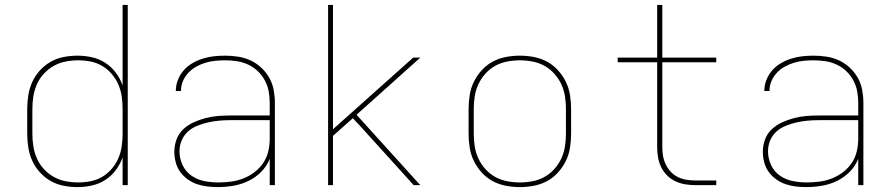

<svg xmlns="http://www.w3.org/2000/svg" viewBox="-20 -755 3640 783"><path d="M296 8Q268 8 239.5 2.5Q211 -3 186.5 -17Q162 -31 142.5 -52.5Q123 -74 111.5 -99.5Q100 -125 95.5 -153.5Q91 -182 91 -210V-310Q91 -338 95.5 -366.5Q100 -395 111.5 -420.5Q123 -446 142.5 -467.5Q162 -489 186.5 -503Q211 -517 239.5 -522.5Q268 -528 296 -528Q326 -528 355 -521.5Q384 -515 409 -499Q434 -483 452 -459Q470 -435 480 -407V-735H501V0H480V-113Q470 -85 452 -61Q434 -37 409 -21Q384 -5 355 1.5Q326 8 296 8ZM299 -11Q325 -11 350 -16Q375 -21 397 -34Q419 -47 436 -67Q453 -87 463 -110.5Q473 -134 476.5 -159Q480 -184 480 -210V-310Q480 -336 476.5 -361Q473 -386 463 -409.5Q453 -433 436 -453Q419 -473 397 -486Q375 -499 350 -504Q325 -509 299 -509Q273 -509 247.5 -504Q222 -499 199.5 -486.5Q177 -474 159 -454.5Q141 -435 130.5 -411Q120 -387 116 -361.5Q112 -336 112 -310V-210Q112 -184 116 -158.5Q120 -133 130.5 -109Q141 -85 159 -65.5Q177 -46 199.5 -33.5Q222 -21 247.5 -16Q273 -11 299 -11Z M868 8Q847 8 825.5 5.5Q804 3 783.5 -4Q763 -11 745 -24Q727 -37 714.5 -54.5Q702 -72 696.5 -93.5Q691 -115 691 -136Q691 -162 700 -186.5Q709 -211 728 -228.5Q747 -246 770.5 -256.5Q794 -267 818.5 -273.5Q843 -280 869 -282Q895 -284 920 -284H1080V-336Q1080 -360 1075.5 -383.5Q1071 -407 1059.5 -428Q1048 -449 1030.5 -465.5Q1013 -482 991 -492Q969 -502 945.5 -505.5Q922 -509 898 -509Q878 -509 857.5 -507Q837 -505 817.5 -499Q798 -493 780 -483Q762 -473 748 -458Q734 -443 726 -424Q718 -405 718 -384H697Q697 -407 705.5 -429Q714 -451 729.5 -468.5Q745 -486 765 -497.5Q785 -509 807 -516Q829 -523 852 -525.5Q875 -528 898 -528Q924 -528 950.5 -524Q977 -520 1001 -509Q1025 -498 1045 -479.5Q1065 -461 1078 -438Q1091 -415 1096 -388.5Q1101 -362 1101 -336V0H1080V-107Q1068 -77 1045 -54Q1022 -31 993 -17Q964 -3 932 2.5Q900 8 868 8ZM871 -11Q897 -11 923 -14.5Q949 -18 973 -27.5Q997 -37 1018 -53Q1039 -69 1053.5 -90.5Q1068 -112 1074 -137.5Q1080 -163 1080 -189V-265H920Q897 -265 874.5 -263Q852 -261 829.5 -256Q807 -251 785.5 -242.5Q764 -234 747 -219Q730 -204 721 -182.5Q712 -161 712 -138Q712 -109 724.5 -82Q737 -55 761 -38.5Q785 -22 813.5 -16.5Q842 -11 871 -11Z M1318 0V-735H1338V-228L1665 -520H1694L1434 -287L1694 0H1667L1458 -231L1419 -273L1338 -201V0Z M2100 8Q2071 8 2042.5 2.5Q2014 -3 1989 -16.5Q1964 -30 1944.5 -51.5Q1925 -73 1912.5 -98.5Q1900 -124 1895.5 -152.5Q1891 -181 1891 -210V-310Q1891 -339 1895.5 -367.5Q1900 -396 1912.5 -421.5Q1925 -447 1944.5 -468.5Q1964 -490 1989 -503.5Q2014 -517 2042.5 -522.5Q2071 -528 2100 -528Q2129 -528 2157.5 -522.5Q2186 -517 2211 -503.5Q2236 -490 2255.5 -468.5Q2275 -447 2287.5 -421.5Q2300 -396 2304.5 -367.5Q2309 -339 2309 -310V-210Q2309 -181 2304.5 -152.5Q2300 -124 2287.5 -98.5Q2275 -73 2255.5 -51.5Q2236 -30 2211 -16.5Q2186 -3 2157.5 2.5Q2129 8 2100 8ZM2100 -11Q2126 -11 2152 -16Q2178 -21 2200.5 -33.5Q2223 -46 2240.5 -65.5Q2258 -85 2269 -108.5Q2280 -132 2284 -158Q2288 -184 2288 -210V-310Q2288 -336 2284 -362Q2280 -388 2269 -411.5Q2258 -435 2240.5 -454.5Q2223 -474 2200.5 -486.5Q2178 -499 2152 -504Q2126 -509 2100 -509Q2074 -509 2048 -504Q2022 -499 1999.5 -486.5Q1977 -474 1959.5 -454.5Q1942 -435 1931 -411.5Q1920 -388 1916 -362Q1912 -336 1912 -310V-210Q1912 -184 1916 -158Q1920 -132 1931 -108.5Q1942 -85 1959.5 -65.5Q1977 -46 1999.5 -33.5Q2022 -21 2048 -16Q2074 -11 2100 -11Z M2815 0Q2794 0 2773.5 -3.5Q2753 -7 2734 -16Q2715 -25 2700 -40Q2685 -55 2676 -74Q2667 -93 2663.5 -113.5Q2660 -134 2660 -155V-501H2499V-520H2660V-735H2681V-520H2901V-501H2681V-155Q2681 -137 2684 -119Q2687 -101 2695 -84.5Q2703 -68 2715.5 -54.5Q2728 -41 2744.5 -33Q2761 -25 2779 -22Q2797 -19 2815 -19H2901V0Z M3268 8Q3247 8 3225.5 5.5Q3204 3 3183.5 -4Q3163 -11 3145 -24Q3127 -37 3114.5 -54.5Q3102 -72 3096.5 -93.5Q3091 -115 3091 -136Q3091 -162 3100 -186.5Q3109 -211 3128 -228.5Q3147 -246 3170.5 -256.5Q3194 -267 3218.5 -273.5Q3243 -280 3269 -282Q3295 -284 3320 -284H3480V-336Q3480 -360 3475.5 -383.5Q3471 -407 3459.5 -428Q3448 -449 3430.5 -465.5Q3413 -482 3391 -492Q3369 -502 3345.5 -505.5Q3322 -509 3298 -509Q3278 -509 3257.5 -507Q3237 -505 3217.5 -499Q3198 -493 3180 -483Q3162 -473 3148 -458Q3134 -443 3126 -424Q3118 -405 3118 -384H3097Q3097 -407 3105.5 -429Q3114 -451 3129.5 -468.5Q3145 -486 3165 -497.5Q3185 -509 3207 -516Q3229 -523 3252 -525.5Q3275 -528 3298 -528Q3324 -528 3350.5 -524Q3377 -520 3401 -509Q3425 -498 3445 -479.5Q3465 -461 3478 -438Q3491 -415 3496 -388.5Q3501 -362 3501 -336V0H3480V-107Q3468 -77 3445 -54Q3422 -31 3393 -17Q3364 -3 3332 2.5Q3300 8 3268 8ZM3271 -11Q3297 -11 3323 -14.5Q3349 -18 3373 -27.5Q3397 -37 3418 -53Q3439 -69 3453.5 -90.5Q3468 -112 3474 -137.5Q3480 -163 3480 -189V-265H3320Q3297 -265 3274.5 -263Q3252 -261 3229.5 -256Q3207 -251 3185.5 -242.5Q3164 -234 3147 -219Q3130 -204 3121 -182.5Q3112 -161 3112 -138Q3112 -109 3124.5 -82Q3137 -55 3161 -38.5Q3185 -22 3213.5 -16.5Q3242 -11 3271 -11Z"/></svg>

Font: Iosevka SS04 Thin Extended
Style: Regular
Weight: 100
Width: 7
Monospace: yes
Designer: Belleve Invis
Foundry: Belleve Invis
Version: Version 19.0.0; ttfautohint (v1.8.4)